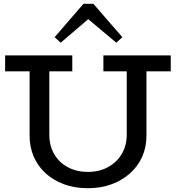

<svg xmlns="http://www.w3.org/2000/svg" viewBox="-20 -978 927 1012"><path d="M443 14Q373 14 316.5 -7Q260 -28 219.5 -65.5Q179 -103 157.5 -153Q136 -203 136 -264V-641H240V-267Q240 -210 265.5 -166Q291 -122 337 -97Q383 -72 443 -72Q504 -72 550 -97.5Q596 -123 622 -167Q648 -211 648 -268V-641H752V-264Q752 -203 730 -153Q708 -103 666.5 -65.5Q625 -28 568.5 -7Q512 14 443 14ZM7 -602V-686H361V-602ZM525 -602V-686H880V-602ZM300 -753 268 -782 420 -958H472L625 -782L593 -753L445 -877Z"/></svg>

Font: BioRhyme ExtraBold
Style: Regular
Weight: 400
Version: Version 1.600;gftools[0.9.33]